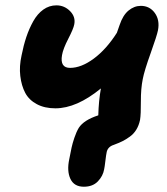

<svg xmlns="http://www.w3.org/2000/svg" viewBox="-20 -543 628 721"><path d="M188 -136.2Q147.5 -136.2 118.2 -151.9Q88.9 -167.5 74.7 -194.3Q60.5 -221.2 56.2 -257.6Q51.8 -293.9 61 -335Q68.4 -372.6 78.9 -404.1Q89.4 -435.5 105 -463.4Q120.6 -491.2 142.8 -507.1Q165 -522.9 191.9 -522.9Q221.7 -522.9 243.2 -501.2Q264.6 -479.5 258.8 -451.2Q255.9 -435.1 236.3 -397.2Q216.8 -359.4 212.9 -335.9Q204.6 -288.1 243.2 -288.1Q285.2 -288.1 332.3 -323Q379.4 -357.9 418.9 -419.9Q428.2 -446.8 429.2 -449.2Q441.4 -485.8 462.6 -503.4Q483.9 -521 508.8 -521Q542 -521 561.3 -494.4Q580.6 -467.8 573.2 -429.2Q569.3 -409.2 545.7 -343.3Q522 -277.3 516.1 -246.1Q508.8 -210.4 509 -162.1Q509.3 -113.8 505.9 -92.8Q501.5 -71.8 491.9 -56.2Q482.4 -40.5 467.5 -29.8Q452.6 -19 439.7 -12.7Q426.8 -6.3 407.2 1Q385.7 7.8 380.9 26.9Q378.4 38.1 375.7 61.3Q373 84.5 371.1 92.8Q366.7 118.2 347.4 138.2Q328.1 158.2 294.9 158.2Q258.3 158.2 244.4 128.7Q230.5 99.1 240.2 54.2Q245.6 26.4 248.8 11.2Q252 -3.9 259.3 -25.6Q266.6 -47.4 275.9 -63Q294.9 -92.3 349.1 -109.9Q350.6 -165 358.9 -210.9Q267.6 -136.2 188 -136.2Z"/></svg>

Font: Shantell Sans Normal
Style: Bold Italic
Weight: 700
Italic angle: -11.31°
Designer: Stephen Nixon, Anya Danilova, Shantell Martin
Foundry: Arrow Type
Version: Version 1.006;[559af2be0]